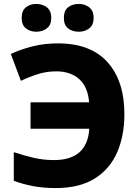

<svg xmlns="http://www.w3.org/2000/svg" viewBox="-20 -944 706 974"><path d="M266 -582Q216 -582 172 -568Q128 -554 86 -534L35 -670Q83 -693 143.5 -708.5Q204 -724 273 -724Q440 -724 525.5 -628.5Q611 -533 611 -365Q611 -255 574 -170.5Q537 -86 460 -38Q383 10 263 10Q201 10 149.5 0.5Q98 -9 50 -27V-172Q105 -154 153 -143Q201 -132 254 -132Q423 -132 433 -291H135V-425H432Q426 -503 382 -542.5Q338 -582 266 -582ZM90 -853Q90 -890 111.5 -907Q133 -924 164 -924Q195 -924 217.5 -907Q240 -890 240 -853Q240 -817 217.5 -800Q195 -783 164 -783Q133 -783 111.5 -800Q90 -817 90 -853ZM304 -853Q304 -890 325.5 -907Q347 -924 380 -924Q410 -924 432.5 -907Q455 -890 455 -853Q455 -817 432.5 -800Q410 -783 380 -783Q347 -783 325.5 -800Q304 -817 304 -853Z"/></svg>

Font: Noto Sans ExtraBold
Style: Regular
Weight: 800
Designer: Monotype Design Team
Foundry: Monotype Imaging Inc.
Version: Version 2.007